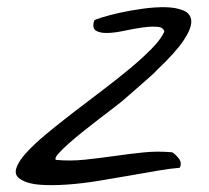

<svg xmlns="http://www.w3.org/2000/svg" viewBox="-20 -521 593 546"><path d="M39.1 -10.7Q20.5 -21.5 25.9 -41Q31.2 -60.5 53.7 -85.4Q76.2 -110.4 110.8 -139.2Q145.5 -168 186 -199.2Q226.6 -230.5 268.6 -262.2Q310.5 -293.9 347.2 -324.2Q383.8 -354.5 410.6 -381.8Q437.5 -409.2 447.3 -430.7Q445.3 -443.4 427.7 -444.8Q410.2 -446.3 385.7 -442.9Q361.3 -439.5 334 -433.6Q306.6 -427.7 285.2 -427.2Q263.7 -426.8 252.4 -434.1Q241.2 -441.4 248 -462.9Q249 -464.8 269 -471.2Q289.1 -477.5 319.3 -484.4Q349.6 -491.2 384.8 -496.1Q419.9 -501 450.2 -500.5Q480.5 -500 501.5 -491.2Q522.5 -482.4 523.9 -461.9Q525.4 -441.4 502.9 -407.2Q480.5 -373 424.8 -320.3Q421.9 -316.4 408.7 -304.7Q395.5 -293 379.4 -278.8Q363.3 -264.6 348.1 -251.5Q333 -238.3 326.2 -232.4Q319.3 -226.6 301.8 -213.4Q284.2 -200.2 262.2 -183.1Q240.2 -166 216.8 -147.5Q193.4 -128.9 174.8 -112.3Q156.2 -95.7 145.5 -83.5Q134.8 -71.3 138.7 -66.4Q179.7 -62.5 221.2 -66.9Q262.7 -71.3 303.7 -77.1Q344.7 -83 386.2 -87.4Q427.7 -91.8 469.7 -87.9Q479.5 -82 488.8 -69.8Q498 -57.6 491.2 -43.9Q465.8 -42 428.2 -35.6Q390.6 -29.3 347.2 -21.5Q303.7 -13.7 257.8 -6.3Q211.9 1 170.4 3.9Q128.9 6.8 94.2 4.4Q59.6 2 39.1 -10.7Z"/></svg>

Font: Nothing You Could Do
Style: Regular
Weight: 400
Version: Version 1.005